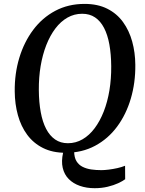

<svg xmlns="http://www.w3.org/2000/svg" viewBox="-20 -773 742 984"><path d="M465 191.5Q423.5 191.5 389.2 179.5Q355 167.5 332.2 144.5Q309.5 121.5 301.5 87.5Q293.5 53.5 303.5 9L360 3Q360.5 34.5 372.2 53.5Q384 72.5 403.8 82.2Q423.5 92 448 95.5Q472.5 99 499.5 99Q515.5 99 537.5 96.2Q559.5 93.5 581.8 88.5Q604 83.5 621 76.5L621.5 145.5Q609 155 586 165.8Q563 176.5 532 184Q501 191.5 465 191.5ZM316 10Q249.5 10 200.5 -14.5Q151.5 -39 119.5 -82.2Q87.5 -125.5 71.8 -182.5Q56 -239.5 55.5 -304.5Q54.5 -396 79 -476.8Q103.5 -557.5 150 -619.8Q196.5 -682 263.2 -717.5Q330 -753 413.5 -753Q481 -753 530 -728.2Q579 -703.5 610.5 -660Q642 -616.5 657.5 -560.2Q673 -504 673.5 -441Q674.5 -349.5 650.5 -268Q626.5 -186.5 580.2 -124Q534 -61.5 467.2 -25.8Q400.5 10 316 10ZM328 -39Q368.5 -39 403.2 -59.2Q438 -79.5 465.2 -116Q492.5 -152.5 511.8 -201.8Q531 -251 540.8 -310Q550.5 -369 550 -433.5Q549.5 -495.5 540.5 -545.2Q531.5 -595 513.2 -630Q495 -665 467.2 -683.8Q439.5 -702.5 401 -702.5Q360.5 -702.5 325.8 -682.8Q291 -663 263.8 -627Q236.5 -591 217.2 -541.8Q198 -492.5 188.2 -434.2Q178.5 -376 179 -311.5Q179.5 -248.5 188.8 -198.2Q198 -148 216.5 -112.5Q235 -77 262.8 -58Q290.5 -39 328 -39Z"/></svg>

Font: Merriweather 36pt Medium
Style: Italic
Weight: 500
Italic angle: -7.8°
Version: Version 2.101